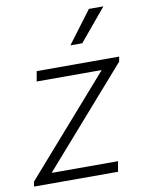

<svg xmlns="http://www.w3.org/2000/svg" viewBox="-85 -787 635 846"><g transform="rotate(-10 232.5 -364.5)"><path d="M2 -22 381 -454H90L98 -499H467L463 -477L85 -46H382L374 0H-2ZM372 -729H437L317 -585H264Z"/></g></svg>

Font: Bai Jamjuree Light
Style: Italic
Weight: 300
Italic angle: -10°
Version: Version 1.000; ttfautohint (v1.6)